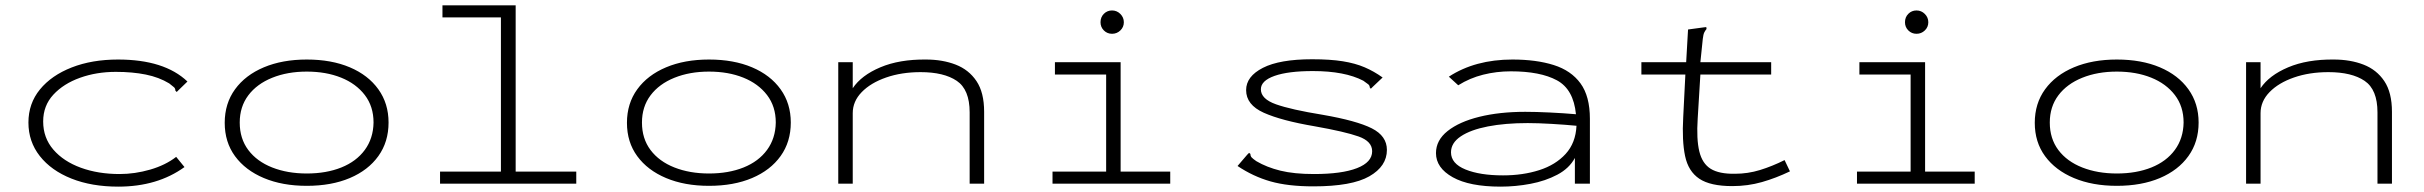

<svg xmlns="http://www.w3.org/2000/svg" viewBox="-20 -685 9040 716"><path d="M421 11Q322 11 246.5 -19Q171 -49 128.5 -103Q86 -157 86 -228Q86 -299 129 -351.5Q172 -404 247.5 -433.5Q323 -463 420 -463Q593 -463 679 -381L646 -349L639 -342L634 -347Q634 -355 629 -359.5Q624 -364 611 -374Q573 -397 523.5 -407Q474 -417 412 -417Q340 -417 278.5 -395Q217 -373 179 -332Q141 -291 141 -232Q141 -171 179 -127Q217 -83 281.5 -59.5Q346 -36 426 -36Q483 -36 540 -52.5Q597 -69 637 -100L668 -62Q567 11 421 11Z M1124 8Q1033 8 964 -21Q895 -50 856.5 -102.5Q818 -155 818 -227Q818 -299 856.5 -352Q895 -405 964 -434Q1033 -463 1124 -463Q1216 -463 1284.5 -434Q1353 -405 1391 -352Q1429 -299 1429 -228Q1429 -156 1391 -103Q1353 -50 1284.5 -21Q1216 8 1124 8ZM1124 -38Q1197 -38 1253 -60.5Q1309 -83 1340.5 -126Q1372 -169 1373 -228Q1373 -288 1340.5 -330.5Q1308 -373 1252 -395.5Q1196 -418 1124 -418Q1052 -418 995 -395Q938 -372 906 -329.5Q874 -287 874 -228Q874 -168 906 -125.5Q938 -83 995 -60.5Q1052 -38 1124 -38Z M1621 0V-45H1848V-620H1630V-665H1903V-45H2129V0Z M2624 8Q2533 8 2464 -21Q2395 -50 2356.5 -102.5Q2318 -155 2318 -227Q2318 -299 2356.5 -352Q2395 -405 2464 -434Q2533 -463 2624 -463Q2716 -463 2784.5 -434Q2853 -405 2891 -352Q2929 -299 2929 -228Q2929 -156 2891 -103Q2853 -50 2784.5 -21Q2716 8 2624 8ZM2624 -38Q2697 -38 2753 -60.5Q2809 -83 2840.5 -126Q2872 -169 2873 -228Q2873 -288 2840.5 -330.5Q2808 -373 2752 -395.5Q2696 -418 2624 -418Q2552 -418 2495 -395Q2438 -372 2406 -329.5Q2374 -287 2374 -228Q2374 -168 2406 -125.5Q2438 -83 2495 -60.5Q2552 -38 2624 -38Z M3106 0V-453H3160V-356Q3192 -404 3263 -434Q3334 -464 3433 -463Q3495 -463 3544 -444Q3593 -425 3621.5 -382.5Q3650 -340 3650 -268V0H3596V-266Q3596 -351 3548 -383.5Q3500 -416 3413 -416Q3342 -416 3284.5 -396Q3227 -376 3193.5 -341.5Q3160 -307 3160 -263V0Z M3905 0V-45H4105V-407H3914V-453H4159V-45H4344V0ZM4127 -559Q4109 -559 4096.5 -571.5Q4084 -584 4084 -602Q4084 -621 4096.5 -633.5Q4109 -646 4127 -646Q4145 -646 4158 -633Q4171 -620 4171 -602Q4171 -584 4158 -571.5Q4145 -559 4127 -559Z M4878 10Q4783 10 4718 -8.5Q4653 -27 4595 -66L4631 -108L4638 -115L4643 -111Q4643 -103 4647.5 -98Q4652 -93 4665 -84Q4704 -61 4755 -48.5Q4806 -36 4880 -36Q4984 -36 5040.5 -58Q5097 -80 5097 -121Q5097 -158 5046.5 -176Q4996 -194 4883 -214Q4759 -235 4693 -264.5Q4627 -294 4627 -349Q4627 -400 4689.5 -432Q4752 -464 4873 -464Q4941 -464 4987.5 -456.5Q5034 -449 5069 -434Q5104 -419 5136 -396L5099 -361L5092 -354L5088 -359Q5088 -366 5082.5 -370.5Q5077 -375 5064 -384Q4995 -420 4876 -420Q4784 -420 4733 -402Q4682 -384 4682 -352Q4682 -316 4738.5 -296Q4795 -276 4912 -257Q5039 -235 5095.5 -206.5Q5152 -178 5152 -126Q5152 -65 5086.5 -27.5Q5021 10 4878 10Z M5576 11Q5460 11 5397.5 -24Q5335 -59 5335 -114Q5335 -162 5378.5 -196.5Q5422 -231 5497 -249.5Q5572 -268 5668 -268Q5707 -268 5759 -265.5Q5811 -263 5857 -259Q5848 -352 5786 -385.5Q5724 -419 5614 -419Q5561 -419 5511 -406.5Q5461 -394 5418 -367L5383 -399Q5481 -463 5620 -463Q5709 -463 5774 -442.5Q5839 -422 5874 -374Q5909 -326 5909 -242V0H5853V-96Q5832 -57 5787.5 -33.5Q5743 -10 5687.5 0.5Q5632 11 5576 11ZM5391 -117Q5391 -75 5445 -53Q5499 -31 5585 -31Q5659 -31 5720 -50.5Q5781 -70 5818.5 -111Q5856 -152 5859 -216Q5818 -220 5766.5 -223Q5715 -226 5677 -226Q5593 -226 5528.5 -213.5Q5464 -201 5427.5 -176.5Q5391 -152 5391 -117Z M6440 9Q6358 9 6317 -18.5Q6276 -46 6264 -103Q6252 -160 6257 -248L6265 -407H6101V-453H6268L6275 -575L6334 -583L6343 -584L6344 -577Q6339 -571 6335.5 -564Q6332 -557 6330 -540L6321 -453H6585V-407H6321L6311 -243Q6306 -166 6317 -120.5Q6328 -75 6359.5 -55.5Q6391 -36 6450 -37Q6498 -37 6543.5 -51Q6589 -65 6635 -88L6655 -46Q6603 -21 6550.5 -6Q6498 9 6440 9Z M6905 0V-45H7105V-407H6914V-453H7159V-45H7344V0ZM7127 -559Q7109 -559 7096.5 -571.5Q7084 -584 7084 -602Q7084 -621 7096.5 -633.5Q7109 -646 7127 -646Q7145 -646 7158 -633Q7171 -620 7171 -602Q7171 -584 7158 -571.5Q7145 -559 7127 -559Z M7874 8Q7783 8 7714 -21Q7645 -50 7606.5 -102.5Q7568 -155 7568 -227Q7568 -299 7606.5 -352Q7645 -405 7714 -434Q7783 -463 7874 -463Q7966 -463 8034.5 -434Q8103 -405 8141 -352Q8179 -299 8179 -228Q8179 -156 8141 -103Q8103 -50 8034.5 -21Q7966 8 7874 8ZM7874 -38Q7947 -38 8003 -60.5Q8059 -83 8090.5 -126Q8122 -169 8123 -228Q8123 -288 8090.5 -330.5Q8058 -373 8002 -395.5Q7946 -418 7874 -418Q7802 -418 7745 -395Q7688 -372 7656 -329.5Q7624 -287 7624 -228Q7624 -168 7656 -125.5Q7688 -83 7745 -60.5Q7802 -38 7874 -38Z M8356 0V-453H8410V-356Q8442 -404 8513 -434Q8584 -464 8683 -463Q8745 -463 8794 -444Q8843 -425 8871.5 -382.5Q8900 -340 8900 -268V0H8846V-266Q8846 -351 8798 -383.5Q8750 -416 8663 -416Q8592 -416 8534.5 -396Q8477 -376 8443.5 -341.5Q8410 -307 8410 -263V0Z"/></svg>

Font: Inconsolata ExtraExpanded Light
Style: Regular
Weight: 300
Width: 8
Monospace: yes
Designer: Raph Levien, Cyreal, Brenton Simpson
Foundry: Raph Levien, Cyreal, Google
Version: Version 3.001; ttfautohint (v1.8.2.53-6de2)